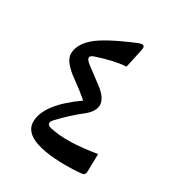

<svg xmlns="http://www.w3.org/2000/svg" viewBox="-126 -608 609 657"><g transform="rotate(30 178.5 -279.0)"><path d="M123 -118.7Q189 -103.5 304.7 -123L303.2 -54.2Q303.2 -38.6 290 -37.1Q254.9 -33.7 223.1 -34.2Q53.2 -36.1 57.1 -111.8Q60.1 -179.2 168.9 -255.9Q140.1 -280.8 108.4 -303.2Q52.2 -342.8 52.2 -374Q52.2 -410.2 88.9 -442.9Q125 -475.1 231.4 -519.5Q260.7 -531.7 255.9 -508.3L249.5 -477.5Q244.6 -454.6 239.3 -430.7Q193.8 -428.2 125.5 -405.3Q96.2 -395.5 129.4 -371.1Q141.1 -362.3 189 -326.2Q261.7 -271.5 192.9 -218.8Q157.7 -191.9 116.2 -148.4Q93.8 -125.5 123 -118.7Z"/></g></svg>

Font: Parastoo Print
Style: Print
Weight: 400
Foundry: Saber Rastikerdar (saber.rastikerdar@gmail.com)
Version: Version 1.0.0-alpha5